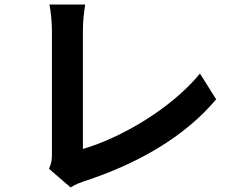

<svg xmlns="http://www.w3.org/2000/svg" viewBox="-20 -781 1040 843"><path d="M195 -40 290 42C313 27 335 20 349 15C585 -62 792 -181 929 -345L858 -458C730 -302 507 -174 344 -127C344 -203 344 -536 344 -647C344 -686 348 -722 354 -761H197C203 -732 208 -685 208 -647C208 -536 208 -180 208 -105C208 -82 207 -65 195 -40Z"/></svg>

Font: Noto Sans JP
Style: Bold
Weight: 700
Designer: Ryoko NISHIZUKA 西塚涼子 (kana, bopomofo & ideographs); Paul D. Hunt (Latin, Greek & Cyrillic); Sandoll Communications 산돌커뮤니
Foundry: Adobe
Version: Version 2.004;hotconv 1.0.118;makeotfexe 2.5.65603